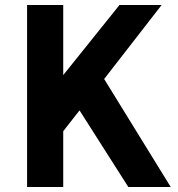

<svg xmlns="http://www.w3.org/2000/svg" viewBox="-20 -745 711 765"><path d="M491.2 0 296.9 -305.2 231.9 -222.2V0H87.9V-725.1H231.9V-445.8L456.1 -725.1H624L395 -430.2L660.2 0Z"/></svg>

Font: Stilu SemiBold
Style: Regular
Weight: 600
Designer: Genilson Lima Santos
Foundry: Genilson Lima Santos
Version: Version 1.200;PS 001.200;hotconv 1.0.88;makeotf.lib2.5.64775